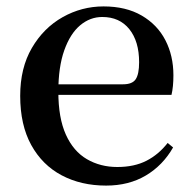

<svg xmlns="http://www.w3.org/2000/svg" viewBox="-20 -563 602 599"><path d="M311 16Q233 16 172.5 -16Q112 -48 77.5 -110.5Q43 -173 43 -264Q43 -351 79.5 -413.5Q116 -476 175.5 -509.5Q235 -543 303 -543Q373 -543 422 -514.5Q471 -486 496 -437.5Q521 -389 521 -328Q521 -292 515 -267H93V-300H364Q393 -300 403.5 -316Q414 -332 414 -369Q414 -434 383.5 -472Q353 -510 299 -510Q261 -510 230 -484Q199 -458 180.5 -406Q162 -354 162 -277Q162 -195 185.5 -143Q209 -91 251 -66.5Q293 -42 346 -42Q399 -42 437 -61.5Q475 -81 503 -117L520 -103Q488 -47 435 -15.5Q382 16 311 16Z"/></svg>

Font: Noto Serif SC ExtraLight SemiBold
Style: Regular
Weight: 600
Version: Version 2.002-H1;hotconv 1.1.0;makeotfexe 2.6.0